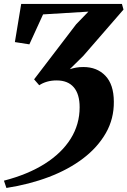

<svg xmlns="http://www.w3.org/2000/svg" viewBox="-23 -763 646 974"><path d="M9.5 190.5 -3 153.5Q118.5 122 204.2 67.8Q290 13.5 335.5 -59.2Q381 -132 381 -219Q381 -285.5 351.2 -320.2Q321.5 -355 264.5 -355Q237.5 -355 215.2 -348.5Q193 -342 176 -330.5L150 -360.5L363.5 -640L425.5 -704L195.5 -690L126 -538L52.5 -549.5L84.5 -743H595.5L603.5 -714.5L399.5 -479.5L331 -412Q347 -417 363 -420Q379 -423 400 -423Q469 -423 511.5 -378.8Q554 -334.5 554.5 -248Q555.5 -160.5 514 -88Q472.5 -15.5 398.5 40.8Q324.5 97 225 134.8Q125.5 172.5 9.5 190.5Z"/></svg>

Font: Merriweather 96pt ExtraBold
Style: Italic
Weight: 800
Italic angle: -7.8°
Version: Version 2.101